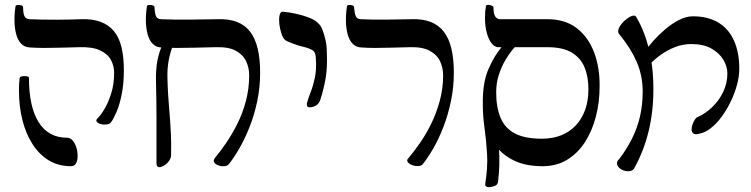

<svg xmlns="http://www.w3.org/2000/svg" viewBox="-20 -671 3085 789"><path d="M436 -168Q430 -161 417.5 -159.5Q405 -158 393 -161.5Q381 -165 377 -171.5Q373 -178 383 -187Q396 -200 411 -226Q426 -252 437.5 -289Q449 -326 449 -372Q449 -400 436 -424.5Q423 -449 391.5 -464Q360 -479 304 -477Q261 -476 225.5 -475Q190 -474 160 -474Q130 -474 102 -476Q81 -477 67 -491.5Q53 -506 46.5 -530.5Q40 -555 39.5 -585Q39 -615 44 -646Q45 -650 52.5 -650.5Q60 -651 67.5 -649Q75 -647 75 -641Q75 -616 80.5 -604.5Q86 -593 102 -592Q126 -591 152 -590.5Q178 -590 215.5 -590Q253 -590 312 -592Q360 -594 394 -581Q428 -568 449 -542Q470 -516 479.5 -476Q489 -436 489 -382Q489 -328 480.5 -285Q472 -242 459.5 -212.5Q447 -183 436 -168ZM272 12Q220 12 180.5 -12Q141 -36 113.5 -79Q86 -122 72 -178Q58 -234 58 -298Q58 -323 59 -332.5Q60 -342 61 -351Q62 -356 71.5 -357.5Q81 -359 90 -357.5Q99 -356 99 -351Q99 -232 139 -168.5Q179 -105 256 -105Q269 -105 279 -93Q289 -81 294 -64Q299 -47 299 -29.5Q299 -12 292.5 0Q286 12 272 12Z M634 16Q630 16 626.5 12.5Q623 9 623 -2Q623 -47 623 -79Q623 -111 623 -138Q623 -165 623 -193Q623 -221 622.5 -256.5Q622 -292 621 -342Q620 -386 627 -422.5Q634 -459 650 -493H694Q680 -459 673.5 -424.5Q667 -390 668 -351Q669 -311 671 -281.5Q673 -252 675 -227Q677 -202 679 -176Q681 -150 682.5 -116Q684 -82 683 -34Q683 -21 674.5 -9.5Q666 2 654.5 9Q643 16 634 16ZM584 -646Q585 -650 592.5 -650.5Q600 -651 607.5 -649Q615 -647 615 -641Q616 -616 621 -604.5Q626 -593 642 -592Q669 -591 697 -590.5Q725 -590 766.5 -590.5Q808 -591 872 -592Q920 -594 953.5 -581Q987 -568 1008 -540.5Q1029 -513 1039 -471Q1049 -429 1049 -372Q1049 -312 1037 -255Q1025 -198 1005.5 -149Q986 -100 963.5 -61Q941 -22 920 4Q914 11 901.5 12Q889 13 877 8.5Q865 4 860 -4Q855 -12 864 -23Q885 -48 909 -83Q933 -118 955 -161.5Q977 -205 990.5 -256Q1004 -307 1004 -362Q1004 -392 991.5 -419Q979 -446 949 -462.5Q919 -479 864 -477Q817 -476 778 -475Q739 -474 706 -474Q673 -474 642 -476Q621 -477 607 -491.5Q593 -506 586.5 -530.5Q580 -555 579.5 -585Q579 -615 584 -646Z M1253 -230Q1247 -230 1243.5 -233Q1240 -236 1241 -246Q1247 -268 1257 -293.5Q1267 -319 1274 -352Q1281 -385 1278 -429Q1278 -456 1264.5 -464.5Q1251 -473 1225 -479Q1199 -485 1161 -501Q1151 -505 1144 -516Q1137 -527 1131 -554Q1129 -562 1128 -571Q1127 -580 1127 -589.5Q1127 -599 1128.5 -606.5Q1130 -614 1133 -618.5Q1136 -623 1141 -623Q1167 -621 1196.5 -614.5Q1226 -608 1251.5 -598Q1277 -588 1290 -573Q1299 -565 1306 -546.5Q1313 -528 1318 -505Q1323 -482 1323 -458Q1326 -394 1318 -348.5Q1310 -303 1296 -260Q1290 -243 1277 -236.5Q1264 -230 1253 -230Z M1406 -646Q1407 -650 1414 -650.5Q1421 -651 1428 -649Q1435 -647 1435 -641Q1437 -616 1442 -604.5Q1447 -593 1463 -592Q1487 -591 1512 -590.5Q1537 -590 1574 -590.5Q1611 -591 1669 -592Q1716 -594 1749.5 -581Q1783 -568 1804 -540.5Q1825 -513 1835 -471Q1845 -429 1845 -372Q1845 -312 1833 -255Q1821 -198 1802 -149Q1783 -100 1760.5 -61Q1738 -22 1717 4Q1711 11 1698 11.5Q1685 12 1672.5 7Q1660 2 1655 -6Q1650 -14 1660 -23Q1681 -48 1705.5 -83Q1730 -118 1751.5 -161.5Q1773 -205 1787 -256Q1801 -307 1801 -362Q1801 -392 1788.5 -419Q1776 -446 1745.5 -462.5Q1715 -479 1661 -477Q1618 -476 1583.5 -475Q1549 -474 1520 -474Q1491 -474 1464 -476Q1443 -477 1429 -491.5Q1415 -506 1408.5 -530.5Q1402 -555 1401.5 -585Q1401 -615 1406 -646Z M2010 -259Q2011 -230 2018.5 -177Q2026 -124 2030.5 -59Q2035 6 2027 73Q2026 88 2013.5 93Q2001 98 1989 98Q1982 98 1977.5 95Q1973 92 1974 85Q1985 17 1981.5 -39.5Q1978 -96 1971 -146Q1964 -196 1964 -243ZM2210 12Q2142 12 2095 -10Q2048 -32 2019 -69.5Q1990 -107 1977 -154.5Q1964 -202 1964 -253Q1964 -333 1987 -386.5Q2010 -440 2041 -477H2029Q2013 -477 2000.5 -492.5Q1988 -508 1980.5 -535.5Q1973 -563 1973 -598Q1973 -614 1974 -624.5Q1975 -635 1977 -646Q1978 -651 1985.5 -651Q1993 -651 2000.5 -648Q2008 -645 2008 -639Q2008 -614 2015 -603.5Q2022 -593 2033 -592Q2083 -592 2133.5 -592Q2184 -592 2230 -592Q2303 -592 2350.5 -555Q2398 -518 2421.5 -455.5Q2445 -393 2444 -316Q2444 -250 2428.5 -191Q2413 -132 2383.5 -86.5Q2354 -41 2310.5 -14.5Q2267 12 2210 12ZM2207 -101Q2251 -101 2286 -115Q2321 -129 2346 -155.5Q2371 -182 2384.5 -219.5Q2398 -257 2398 -304Q2398 -356 2382 -394.5Q2366 -433 2329.5 -455Q2293 -477 2231 -477H2095Q2076 -456 2058.5 -427Q2041 -398 2030 -364Q2019 -330 2019 -292Q2019 -230 2037 -187Q2055 -144 2096 -122.5Q2137 -101 2207 -101Z M2851 -121Q2837 -117 2829.5 -122.5Q2822 -128 2822 -138Q2822 -149 2826 -160.5Q2830 -172 2836 -180.5Q2842 -189 2849 -191Q2880 -205 2907.5 -231.5Q2935 -258 2952 -293.5Q2969 -329 2969 -369Q2969 -398 2952.5 -425.5Q2936 -453 2903.5 -471.5Q2871 -490 2821 -490Q2786 -490 2754 -477.5Q2722 -465 2695 -445.5Q2668 -426 2648 -404Q2643 -399 2637 -404.5Q2631 -410 2627 -419.5Q2623 -429 2622 -435Q2621 -442 2632.5 -461Q2644 -480 2665.5 -504Q2687 -528 2714 -551Q2741 -574 2770.5 -589Q2800 -604 2827 -604Q2890 -604 2932.5 -578Q2975 -552 2996.5 -503.5Q3018 -455 3018 -389Q3018 -357 3008.5 -322Q2999 -287 2982.5 -253Q2966 -219 2945 -190.5Q2924 -162 2900 -143.5Q2876 -125 2851 -121ZM2586 21Q2580 30 2569 32Q2558 34 2546 30.5Q2534 27 2525.5 19.5Q2517 12 2515.5 2Q2514 -8 2525 -18Q2556 -59 2577.5 -102Q2599 -145 2610 -192.5Q2621 -240 2621 -295Q2621 -360 2596.5 -416.5Q2572 -473 2526 -529Q2518 -537 2521 -548.5Q2524 -560 2534 -572.5Q2544 -585 2556 -594Q2568 -603 2579 -606Q2590 -609 2594 -602Q2613 -571 2629 -528Q2645 -485 2655 -429.5Q2665 -374 2665 -304Q2665 -211 2645 -130Q2625 -49 2586 21Z"/></svg>

Font: Noto Rashi Hebrew
Style: Regular
Weight: 400
Version: Version 1.006